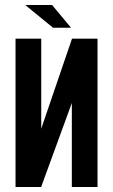

<svg xmlns="http://www.w3.org/2000/svg" viewBox="-20 -745 450 765"><path d="M41.9 0V-591H144.3V-232.3L266.9 -591H368.6V0H266.2V-334.7L143.9 0ZM191.4 -634.4 80.6 -725H187.6L263.1 -634.4Z"/></svg>

Font: Alumni Sans SC Thin
Style: Regular
Weight: 100
Designer: Robert E. Leuschke
Foundry: Robert E. Leuschke
Version: Version 1.018